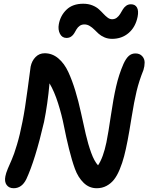

<svg xmlns="http://www.w3.org/2000/svg" viewBox="-20 -956 813 1028"><path d="M335.9 -752.9Q312.5 -752.9 301 -775.1Q289.6 -797.4 294.9 -826.2Q303.2 -872.6 336.2 -904.3Q369.1 -936 425.8 -936Q452.6 -936 474.1 -927.5Q495.6 -918.9 509 -906.7Q522.5 -894.5 533.7 -882.3Q544.9 -870.1 556.4 -861.6Q567.9 -853 580.1 -853Q594.7 -853 605.5 -861.3Q616.2 -869.6 623.3 -881.3Q630.4 -893.1 637.2 -904.8Q644 -916.5 655 -924.8Q666 -933.1 681.2 -933.1Q703.6 -933.1 713.4 -915.8Q723.1 -898.4 716.8 -866.2Q705.6 -811 668.9 -779.5Q632.3 -748 580.1 -748Q557.6 -748 539.1 -756.1Q520.5 -764.2 508.1 -775.4Q495.6 -786.6 484.6 -797.9Q473.6 -809.1 460.2 -817.1Q446.8 -825.2 432.1 -825.2Q417.5 -825.2 407 -817.9Q396.5 -810.5 390.1 -799.8Q383.8 -789.1 377.7 -778.3Q371.6 -767.6 361.1 -760.3Q350.6 -752.9 335.9 -752.9ZM53.2 51.8Q28.3 51.8 15.6 34.4Q2.9 17.1 8.8 -12.2Q11.7 -28.3 21.7 -52.5Q31.7 -76.7 43.2 -102.1Q54.7 -127.4 70.8 -181.2Q86.9 -234.9 100.1 -303.2Q113.8 -370.6 128.2 -481Q142.6 -591.3 144 -599.1Q150.4 -630.4 170.4 -650.6Q190.4 -670.9 219.2 -670.9Q259.8 -670.9 292.2 -643.6Q324.7 -616.2 345.7 -570.6Q366.7 -524.9 383.5 -469.2Q400.4 -413.6 413.6 -352.5Q426.8 -291.5 439.2 -237.5Q451.7 -183.6 468.3 -137.9Q484.9 -92.3 504.9 -70.8Q532.7 -111.8 549.8 -193.8Q560.1 -244.6 573.5 -336.4Q586.9 -428.2 601.6 -492.4Q616.2 -556.6 641.1 -613.8Q654.8 -643.6 669.7 -656.7Q684.6 -669.9 705.1 -669.9Q728 -669.9 741.2 -655.5Q754.4 -641.1 754.4 -621.3Q754.4 -601.6 748 -581.1Q724.6 -522.9 711.4 -468Q698.2 -413.1 684.8 -329.3Q671.4 -245.6 663.1 -203.1Q653.8 -154.8 644.5 -119.4Q635.3 -84 621.3 -50Q607.4 -16.1 590.8 5.1Q574.2 26.4 550.5 39.1Q526.9 51.8 498 51.8Q457.5 51.8 427.7 22.7Q397.9 -6.3 381.3 -51.8Q364.7 -97.2 349.4 -159.2Q334 -221.2 322.5 -280.5Q311 -339.8 290.8 -403.6Q270.5 -467.3 245.1 -509.8Q234.9 -397 215.8 -303.2Q168.5 -99.1 121.1 2.9Q97.2 51.8 53.2 51.8Z"/></svg>

Font: Shantell Sans Bouncy
Style: Italic
Weight: 500
Italic angle: -11.31°
Designer: Stephen Nixon, Anya Danilova, Shantell Martin
Foundry: Arrow Type
Version: Version 1.006;[9816181b4]